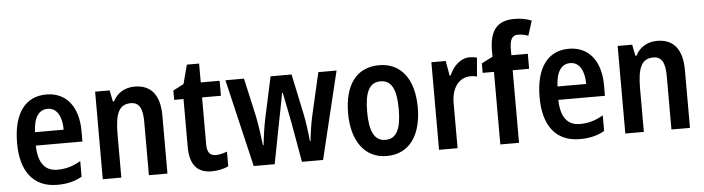

<svg xmlns="http://www.w3.org/2000/svg" viewBox="-47 -1037 4350 1186"><g transform="rotate(-5 2127.5 -443.5)"><path d="M247 -618C116 -618 41 -518 41 -334C41 -162 116 -56 267 -56C326 -56 374 -67 420 -93V-190C370 -161 327 -149 275 -149C198 -149 157 -202 155 -309H444V-375C444 -521 373 -618 247 -618ZM247 -529C306 -529 335 -472 335 -392H157C161 -487 195 -529 247 -529Z M795 -619C739 -619 687 -594 660 -539H653L639 -609H549V-66H664V-334C664 -463 689 -519 762 -519C815 -519 835 -478 835 -398V-66H950V-426C950 -556 893 -619 795 -619Z M1258 -154C1221 -154 1204 -177 1204 -223V-516H1321V-609H1204V-726H1128L1097 -608L1031 -574V-516H1089V-221C1089 -105 1137 -56 1224 -56C1263 -56 1301 -65 1328 -78V-169C1303 -160 1280 -154 1258 -154Z M1741 -309 1784 -66H1915L2046 -609H1933L1872 -343C1860 -290 1851 -221 1848 -189H1844C1840 -238 1829 -315 1821 -354L1767 -609H1637L1582 -355C1571 -304 1561 -231 1557 -189H1553C1547 -238 1537 -314 1526 -368L1472 -609H1357L1485 -66H1615L1662 -310C1669 -347 1691 -454 1699 -501H1703C1711 -457 1734 -350 1741 -309Z M2526 -338C2526 -520 2441 -619 2311 -619C2166 -619 2094 -511 2094 -338C2094 -172 2171 -56 2309 -56C2456 -56 2526 -174 2526 -338ZM2212 -338C2212 -460 2241 -519 2310 -519C2379 -519 2408 -460 2408 -338C2408 -216 2379 -156 2310 -156C2242 -156 2212 -217 2212 -338Z M2873 -619C2813 -619 2770 -573 2745 -517H2739L2723 -609H2634V-66H2749V-346C2749 -442 2797 -502 2869 -502C2879 -502 2896 -500 2907 -496L2917 -613C2901 -617 2885 -619 2873 -619Z M3232 -516V-609H3130V-645C3130 -704 3144 -732 3181 -732C3205 -732 3225 -727 3245 -720L3274 -811C3246 -823 3211 -831 3168 -831C3067 -831 3013 -780 3013 -646V-610L2944 -575V-516H3014V-66H3130V-516Z M3487 -618C3356 -618 3281 -518 3281 -334C3281 -162 3356 -56 3507 -56C3566 -56 3614 -67 3660 -93V-190C3610 -161 3567 -149 3515 -149C3438 -149 3397 -202 3395 -309H3684V-375C3684 -521 3613 -618 3487 -618ZM3487 -529C3546 -529 3575 -472 3575 -392H3397C3401 -487 3435 -529 3487 -529Z M4035 -619C3979 -619 3927 -594 3900 -539H3893L3879 -609H3789V-66H3904V-334C3904 -463 3929 -519 4002 -519C4055 -519 4075 -478 4075 -398V-66H4190V-426C4190 -556 4133 -619 4035 -619Z"/></g></svg>

Font: Noto Sans Malayalam UI Condensed SemiBold
Style: Regular
Weight: 600
Width: 3
Designer: Jelle Bosma - Monotype Design Team
Foundry: Monotype Imaging Inc.
Version: Version 2.104